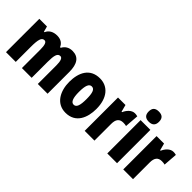

<svg xmlns="http://www.w3.org/2000/svg" viewBox="34 -1509 2253 2253"><g transform="rotate(45 1160.0 -383.0)"><path d="M592 -563C533 -563 493 -536 468 -490H457C440 -532 403 -563 338 -563C274 -563 225 -536 204 -485H195L177 -553H50V0H212V-248C212 -369 226 -419 271 -419C301 -419 314 -381 314 -307V0H476V-264C476 -371 489 -419 534 -419C564 -419 578 -381 578 -307V0H740V-360C740 -497 691 -563 592 -563Z M1272 -278C1272 -460 1182 -563 1048 -563C886 -563 821 -437 821 -278C821 -132 889 10 1046 10C1216 10 1272 -136 1272 -278ZM985 -276C985 -380 1004 -428 1047 -428C1092 -428 1108 -379 1108 -278C1108 -176 1092 -125 1047 -125C1004 -125 985 -177 985 -276Z M1627 -563C1572 -563 1530 -510 1511 -465H1503L1480 -553H1356V0H1518V-278C1518 -350 1545 -389 1609 -389C1630 -389 1646 -387 1659 -383L1672 -557C1652 -562 1640 -563 1627 -563Z M1812 -776C1752 -776 1726 -748 1726 -691C1726 -635 1755 -607 1812 -607C1869 -607 1898 -635 1898 -691C1898 -747 1872 -776 1812 -776ZM1893 -553H1731V0H1893Z M2267 -563C2212 -563 2170 -510 2151 -465H2143L2120 -553H1996V0H2158V-278C2158 -350 2185 -389 2249 -389C2270 -389 2286 -387 2299 -383L2312 -557C2292 -562 2280 -563 2267 -563Z"/></g></svg>

Font: Noto Sans Arabic UI XCn Bk
Style: Regular
Weight: 900
Width: 2
Designer: Monotype Design Team, Nadine Chahine and Nizar Qandah
Foundry: Monotype Imaging Inc.
Version: Version 2.010